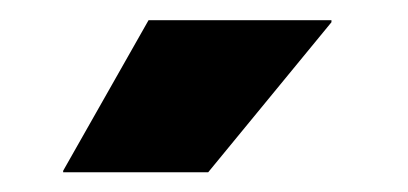

<svg xmlns="http://www.w3.org/2000/svg" viewBox="-20 -708 404 190"><path d="M127 -688H308V-686L186 -537.5H42.5V-539Z"/></svg>

Font: Anek Gurmukhi Medium ExtraBold
Style: Regular
Weight: 800
Version: Version 1.003